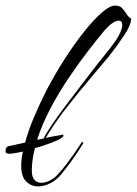

<svg xmlns="http://www.w3.org/2000/svg" viewBox="-32 -650 490 688"><path d="M105 18Q80 18 62 0.5Q44 -17 44 -56Q44 -79 50 -107Q40 -105 31 -103Q24 -102 16 -100.5Q8 -99 2 -99Q-10 -99 -12 -105V-109Q-12 -124 -2 -126Q13 -129 28 -132.5Q43 -136 58 -139Q69 -181 89.5 -229.5Q110 -278 136 -329Q167 -388 202 -442Q237 -496 271 -538.5Q305 -581 333.5 -605.5Q362 -630 380 -630Q397 -630 405.5 -621Q414 -612 420.5 -601Q427 -590 438 -583Q437 -560 414 -525Q391 -490 359 -449Q338 -424 299.5 -378.5Q261 -333 223 -285Q192 -247 168 -212Q144 -177 132 -156Q135 -156 138 -157Q144 -159 160.5 -161.5Q177 -164 191 -167Q195 -169 195 -165Q198 -160 177 -149Q158 -140 131.5 -131Q105 -122 93 -119Q82 -76 82 -39Q82 -15 92 -5Q102 5 116 5Q131 5 147.5 -3.5Q164 -12 175 -25Q192 -43 208.5 -65Q225 -87 238.5 -106.5Q252 -126 258 -136Q261 -141 264 -141Q269 -141 264 -133Q248 -106 226.5 -76.5Q205 -47 188 -26Q172 -6 149.5 6Q127 18 105 18ZM340 -538Q315 -508 281.5 -464.5Q248 -421 213 -369Q178 -317 148.5 -261Q119 -205 101 -149Q114 -152 125 -154V-155Q135 -175 156.5 -206.5Q178 -238 205 -274Q232 -310 258 -343.5Q284 -377 303 -402Q322 -427 329 -435Q344 -454 358 -471.5Q372 -489 383 -505Q395 -523 400.5 -537Q406 -551 406 -560Q406 -576 393 -576Q384 -576 370.5 -567Q357 -558 340 -538Z"/></svg>

Font: The Nautigal
Style: Regular
Weight: 400
Designer: Robert E. Leuschke
Foundry: Robert E. Leuschke
Version: Version 1.100; ttfautohint (v1.8.3)